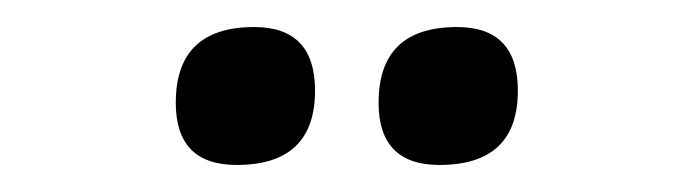

<svg xmlns="http://www.w3.org/2000/svg" viewBox="-20 -674 513 142"><path d="M213 -607Q213 -552 155 -552Q110 -552 110 -598Q110 -654 168 -654Q213 -654 213 -607ZM363 -607Q363 -552 305 -552Q260 -552 260 -598Q260 -654 318 -654Q363 -654 363 -607Z"/></svg>

Font: Port Lligat Sans
Style: Regular
Weight: 400
Designer: Dario Muhafara, Eduardo Rodriguez Tunni
Foundry: Tipo
Version: Version 1.002